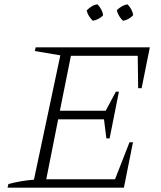

<svg xmlns="http://www.w3.org/2000/svg" viewBox="-20 -868 744 888"><path d="M15 0 19 -17Q50 -25 79.5 -30Q109 -35 137 -37L259 -612L141 -632L145 -649H673L635 -460H619L617 -610H308L257 -356H469L516 -444H530L487 -228H472L461 -316H249L194 -39H512L579 -210H595L553 0ZM431 -848Q441 -837 448 -824.5Q455 -812 457 -798Q449 -788 435.5 -781Q422 -774 409 -772Q398 -783 390.5 -795.5Q383 -808 381 -820Q392 -831 404 -838.5Q416 -846 431 -848ZM570 -848Q581 -836 587.5 -824Q594 -812 596 -798Q586 -787 574 -780.5Q562 -774 549 -772Q539 -781 531.5 -793.5Q524 -806 520 -820Q530 -831 543 -838.5Q556 -846 570 -848Z"/></svg>

Font: Piazzolla Thin Thin
Style: Italic
Weight: 250
Italic angle: -11.3°
Version: Version 2.005